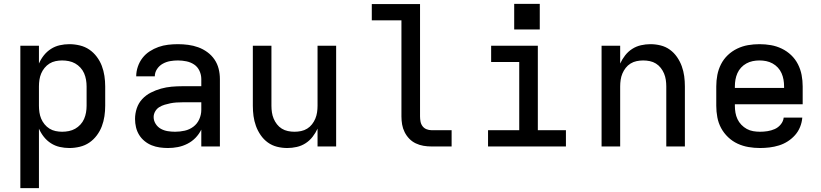

<svg xmlns="http://www.w3.org/2000/svg" viewBox="-20 -756 4240 991"><path d="M85 215V-520H181V-428Q191 -451 206.5 -470.5Q222 -490 243 -503.5Q264 -517 288.5 -522.5Q313 -528 338 -528Q365 -528 392 -521.5Q419 -515 441 -500Q463 -485 479.5 -463Q496 -441 505.5 -416Q515 -391 519 -364Q523 -337 523 -310V-210Q523 -183 519 -156Q515 -129 505.5 -104Q496 -79 479.5 -57Q463 -35 441 -20Q419 -5 392 1.5Q365 8 338 8Q313 8 288.5 2.5Q264 -3 243 -16.5Q222 -30 206.5 -49.5Q191 -69 181 -92V215ZM301 -76Q318 -76 335.5 -79.5Q353 -83 368 -91.5Q383 -100 395 -113Q407 -126 414 -142Q421 -158 424 -175.5Q427 -193 427 -210V-310Q427 -327 424 -344.5Q421 -362 414 -378Q407 -394 395 -407Q383 -420 368 -428.5Q353 -437 335.5 -440.5Q318 -444 301 -444Q284 -444 267 -440.5Q250 -437 235.5 -428Q221 -419 210 -405.5Q199 -392 192.5 -376.5Q186 -361 183.5 -344Q181 -327 181 -310V-210Q181 -193 183.5 -176Q186 -159 192.5 -143.5Q199 -128 210 -114.5Q221 -101 235.5 -92Q250 -83 267 -79.5Q284 -76 301 -76Z M847 8Q826 8 804.5 5Q783 2 763 -6Q743 -14 726 -28Q709 -42 698 -60Q687 -78 682 -99Q677 -120 677 -142Q677 -170 686 -197Q695 -224 714 -244.5Q733 -265 758.5 -278Q784 -291 811 -298.5Q838 -306 865.5 -308.5Q893 -311 921 -311H1019V-348Q1019 -370 1009.5 -390.5Q1000 -411 982 -423Q964 -435 942 -439.5Q920 -444 898 -444Q878 -444 858 -440.5Q838 -437 820 -427Q802 -417 790.5 -399.5Q779 -382 779 -362H683Q683 -387 691.5 -412Q700 -437 715.5 -457Q731 -477 752.5 -491Q774 -505 798 -513.5Q822 -522 847.5 -525Q873 -528 898 -528Q925 -528 951.5 -524.5Q978 -521 1003 -512Q1028 -503 1050 -487Q1072 -471 1087 -449Q1102 -427 1108.5 -401Q1115 -375 1115 -348V0H1019V-87Q1007 -63 989 -44.5Q971 -26 947.5 -14Q924 -2 898.5 3Q873 8 847 8ZM884 -76Q909 -76 933.5 -81.5Q958 -87 978 -102Q998 -117 1008.5 -140.5Q1019 -164 1019 -189V-228H921Q906 -228 890.5 -227Q875 -226 860 -223Q845 -220 830 -215.5Q815 -211 802 -203Q789 -195 781 -181Q773 -167 773 -152Q773 -133 783.5 -116.5Q794 -100 810.5 -91Q827 -82 846 -79Q865 -76 884 -76Z M1463 8Q1436 8 1410 1.5Q1384 -5 1362.5 -20.5Q1341 -36 1325.5 -58.5Q1310 -81 1301 -106Q1292 -131 1288.5 -157Q1285 -183 1285 -210V-520H1381V-210Q1381 -193 1383.5 -176Q1386 -159 1392.5 -143.5Q1399 -128 1409.5 -114.5Q1420 -101 1434.5 -92Q1449 -83 1466 -79.5Q1483 -76 1500 -76Q1517 -76 1534 -79.5Q1551 -83 1565.5 -92Q1580 -101 1590.5 -114.5Q1601 -128 1607.5 -143.5Q1614 -159 1616.5 -176Q1619 -193 1619 -210V-520H1715V0H1619V-92Q1609 -70 1593.5 -50Q1578 -30 1557 -16.5Q1536 -3 1511.5 2.5Q1487 8 1463 8Z M2207 0Q2186 0 2165.5 -3.5Q2145 -7 2126 -16Q2107 -25 2092.5 -40Q2078 -55 2068.5 -74Q2059 -93 2055.5 -113.5Q2052 -134 2052 -155V-651H1899V-735H2148V-155Q2148 -142 2150.5 -128.5Q2153 -115 2161 -104.5Q2169 -94 2181.5 -89Q2194 -84 2207 -84H2311V0Z M2499 0V-84H2660V-436H2515V-520H2756V-84H2901V0ZM2634 -604V-736H2766V-604Z M3085 0V-520H3181V-428Q3191 -450 3206.5 -470Q3222 -490 3243 -503.5Q3264 -517 3288.5 -522.5Q3313 -528 3337 -528Q3364 -528 3390 -521.5Q3416 -515 3437.5 -499.5Q3459 -484 3474.5 -461.5Q3490 -439 3499 -414Q3508 -389 3511.5 -363Q3515 -337 3515 -310V0H3419V-310Q3419 -327 3416.5 -344Q3414 -361 3407.5 -376.5Q3401 -392 3390.5 -405.5Q3380 -419 3365.5 -428Q3351 -437 3334 -440.5Q3317 -444 3300 -444Q3283 -444 3266 -440.5Q3249 -437 3234.5 -428Q3220 -419 3209.5 -405.5Q3199 -392 3192.5 -376.5Q3186 -361 3183.5 -344Q3181 -327 3181 -310V0Z M3903 8Q3873 8 3843.5 3Q3814 -2 3787 -14.5Q3760 -27 3738 -48Q3716 -69 3702 -95Q3688 -121 3682.5 -150.5Q3677 -180 3677 -210V-310Q3677 -340 3682.5 -369Q3688 -398 3701.5 -424.5Q3715 -451 3736.5 -471.5Q3758 -492 3785 -505Q3812 -518 3841 -523Q3870 -528 3900 -528Q3930 -528 3959 -523Q3988 -518 4015 -505Q4042 -492 4063.5 -471.5Q4085 -451 4098.5 -424.5Q4112 -398 4117.5 -369Q4123 -340 4123 -310V-218H3773V-210Q3773 -192 3776 -174.5Q3779 -157 3786.5 -141Q3794 -125 3806.5 -112Q3819 -99 3834.5 -90.5Q3850 -82 3867.5 -79Q3885 -76 3903 -76Q3922 -76 3941.5 -79Q3961 -82 3979 -90Q3997 -98 4010 -114Q4023 -130 4025 -149H4121Q4119 -124 4109.5 -100.5Q4100 -77 4083.5 -58.5Q4067 -40 4046 -26.5Q4025 -13 4001 -5.5Q3977 2 3952 5Q3927 8 3903 8ZM3773 -302H4027V-310Q4027 -328 4024 -345Q4021 -362 4014 -378Q4007 -394 3995 -407Q3983 -420 3967.5 -428.5Q3952 -437 3935 -440.5Q3918 -444 3900 -444Q3882 -444 3865 -440.5Q3848 -437 3832.5 -428.5Q3817 -420 3805 -407Q3793 -394 3786 -378Q3779 -362 3776 -345Q3773 -328 3773 -310Z"/></svg>

Font: Iosevka SS04 Medium Extended
Style: Regular
Weight: 500
Width: 7
Monospace: yes
Designer: Belleve Invis
Foundry: Belleve Invis
Version: Version 19.0.0; ttfautohint (v1.8.4)